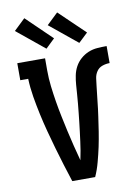

<svg xmlns="http://www.w3.org/2000/svg" viewBox="-104 -1055 809 1123"><g transform="rotate(-10 300.0 -493.5)"><path d="M232 0Q215 -52 199 -104Q183 -156 168 -208Q153 -260 139 -313Q125 -366 113.5 -419Q102 -472 93 -526Q84 -580 82 -634H35V-735H200V-662Q200 -615 205.5 -568.5Q211 -522 218.5 -476Q226 -430 235.5 -384.5Q245 -339 255 -293.5Q265 -248 276.5 -202.5Q288 -157 300 -112Q306 -139 310.5 -166.5Q315 -194 318.5 -221Q322 -248 325.5 -275.5Q329 -303 332 -330.5Q335 -358 338 -385.5Q341 -413 343.5 -440.5Q346 -468 348 -495.5Q350 -523 352 -550.5Q354 -578 359.5 -605.5Q365 -633 378 -657Q391 -681 412 -699.5Q433 -718 458.5 -728.5Q484 -739 512 -741Q540 -743 567 -743V-642Q545 -642 523.5 -634.5Q502 -627 489.5 -608.5Q477 -590 474 -567.5Q471 -545 468.5 -523Q466 -501 463.5 -479Q461 -457 458.5 -435Q456 -413 453.5 -390.5Q451 -368 447.5 -346Q444 -324 441 -302Q438 -280 434.5 -258Q431 -236 427 -214Q423 -192 418.5 -170.5Q414 -149 408.5 -127Q403 -105 397.5 -84Q392 -63 384.5 -41.5Q377 -20 368 0ZM413 -789 249 -923 316 -987 468 -841ZM218 -789 54 -923 121 -987 272 -841Z"/></g></svg>

Font: Iosevka Book
Style: Bold
Weight: 700
Designer: Belleve Invis
Foundry: Belleve Invis
Version: Version 28.0.7; ttfautohint (v1.8.3)